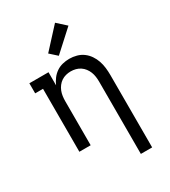

<svg xmlns="http://www.w3.org/2000/svg" viewBox="-233 -890 1066 1207"><g transform="rotate(-30 300.0 -287.0)"><path d="M423 205V-320Q423 -338 420.5 -356Q418 -374 411.5 -390.5Q405 -407 394 -421.5Q383 -436 368 -446Q353 -456 335.5 -460.5Q318 -465 300 -465Q282 -465 264.5 -460.5Q247 -456 232 -446Q217 -436 206 -421.5Q195 -407 188.5 -390.5Q182 -374 179.5 -356Q177 -338 177 -320V0H95V-457H38V-530H177V-435Q187 -458 202 -478Q217 -498 237.5 -512Q258 -526 282.5 -532Q307 -538 332 -538Q358 -538 384 -531Q410 -524 431 -508.5Q452 -493 467 -471Q482 -449 490.5 -424Q499 -399 502 -372.5Q505 -346 505 -320V205ZM285 -587 234 -633 368 -779 432 -721Z"/></g></svg>

Font: Iosevka Curly Slab Extended
Style: Regular
Weight: 400
Width: 7
Monospace: yes
Designer: Belleve Invis
Foundry: Belleve Invis
Version: Version 11.1.0; ttfautohint (v1.8.3)